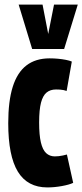

<svg xmlns="http://www.w3.org/2000/svg" viewBox="-20 -809 360 839"><path d="M16 -270.8Q16 -367.2 35.7 -429.8Q55.4 -492.4 95.6 -523.2Q135.8 -554 196.8 -554Q215.4 -554 233.6 -552.3Q251.8 -550.6 267.7 -547.5Q283.6 -544.4 293.8 -540L271.2 -411.6Q264.6 -414 257.2 -415.5Q249.8 -417 241.9 -417.5Q234 -418 224.6 -418Q200 -418 183.7 -404.8Q167.4 -391.6 159.2 -360.5Q151 -329.4 151 -273.6Q151 -219 158.7 -186.5Q166.4 -154 181.8 -139.8Q197.2 -125.6 219.6 -125.6Q228 -125.6 236.8 -126.6Q245.6 -127.6 254.6 -129.5Q263.6 -131.4 272.4 -133.8L299.8 -10Q282.8 -1.8 250 4.1Q217.2 10 187 10Q100.2 10 58.1 -58.8Q16 -127.6 16 -270.8ZM319.9 -789 260.3 -595H120.5L61.5 -789H165.9L190.7 -660.6L216.1 -789Z"/></svg>

Font: Georama ExtraCondensed Thin
Style: Regular
Weight: 100
Width: 2
Designer: Jean-Baptiste Levee
Foundry: Production Type
Version: Version 1.001